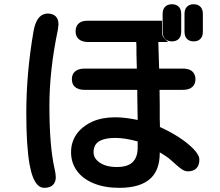

<svg xmlns="http://www.w3.org/2000/svg" viewBox="-20 -818 1040 909"><path d="M750 -668V-752Q750 -774.4 761.7 -786.1Q773.4 -797.9 793.9 -797.9Q814.5 -797.9 826.2 -786.1Q837.9 -774.4 837.9 -752V-668Q837.9 -645.5 826.2 -633.8Q814.5 -622.1 793.9 -622.1Q773.4 -622.1 761.7 -633.8Q750 -645.5 750 -668ZM853.5 -668V-752Q853.5 -774.4 865.2 -786.1Q877 -797.9 896.5 -797.9Q917 -797.9 928.7 -786.1Q940.4 -774.4 940.4 -752V-668Q940.4 -645.5 928.7 -633.8Q917 -622.1 897 -622.1Q877 -622.1 865.2 -633.8Q853.5 -645.5 853.5 -668ZM204.1 -753.9Q230.5 -753.9 244.1 -740.2Q256.8 -727.5 256.8 -703.1V-702.1L253.9 -676.8Q213.9 -486.3 213.9 -317.4Q213.9 -125 238.3 -19.5Q244.1 4.9 244.1 21.5Q244.1 43.9 230.5 57.6Q216.8 71.3 189.5 71.3Q171.9 71.3 158.2 57.6Q132.8 32.2 120.1 -39.1Q104.5 -126 104.5 -284.2Q104.5 -471.7 138.7 -669.9Q152.3 -746.1 196.3 -752.9Q200.2 -753.9 204.1 -753.9ZM845.7 -493.2Q886.7 -493.2 899.4 -467.8Q905.3 -457 905.3 -443.4Q905.3 -420.9 892.6 -408.2Q877 -392.6 845.7 -392.6H735.4L736.3 -322.3V-256.8L737.3 -216.8Q838.9 -169.9 893.6 -115.2Q923.8 -85 923.8 -62.5Q923.8 -35.2 909.7 -21Q895.5 -6.8 869.1 -6.8Q857.4 -6.8 843.8 -14.6Q830.1 -23.4 817.9 -34.7Q805.7 -45.9 796.4 -53.7Q787.1 -61.5 778.3 -69.3Q758.8 -84 736.3 -96.7V-89.8Q735.4 -16.6 696.3 23.4Q648.4 71.3 544.9 71.3Q474.6 71.3 422.9 49.8Q371.1 28.3 343.8 -9.8Q316.4 -47.9 316.4 -97.7Q316.4 -160.2 360.4 -204.1Q383.8 -226.6 417 -242.2Q463.9 -262.7 525.4 -262.7Q572.3 -262.7 631.8 -250L629.9 -371.1V-392.6H379.9Q348.6 -392.6 333 -408.2Q320.3 -420.9 320.3 -443.4Q320.3 -464.8 333 -477.5Q348.6 -493.2 379.9 -493.2H627.9L626 -563.5V-596.7L625 -619.1H397.5Q366.2 -619.1 350.6 -634.8Q337.9 -647.5 337.9 -669.9Q337.9 -692.4 351.6 -706.1Q365.2 -719.7 392.6 -719.7H747.1V-668Q747.1 -647.5 756.8 -637.7L775.4 -619.1H729.5L733.4 -493.2ZM527.3 -165Q462.9 -165 438.5 -140.6Q422.9 -125 422.9 -97.7Q422.9 -68.4 451.2 -48.8Q481.4 -27.3 533.2 -27.3Q585 -27.3 608.4 -50.8Q631.8 -74.2 631.8 -119.1Q631.8 -133.8 631.8 -148.4Q571.3 -165 527.3 -165Z"/></svg>

Font: FakePearl
Style: SemiBold
Weight: 400
Version: Version 1.2